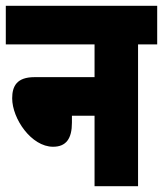

<svg xmlns="http://www.w3.org/2000/svg" viewBox="-20 -642 562 662"><path d="M0 -622V-489H306V-376H99C38 -376 22 -345 22 -303C22 -233 88 -136 163 -136C208 -136 228 -164 228 -219V-243H306V0H456V-489H522V-622Z"/></svg>

Font: Noto Sans ExtraCondensed Black
Style: Italic
Weight: 900
Width: 2
Italic angle: -12°
Designer: Monotype Design Team
Foundry: Monotype Imaging Inc.
Version: Version 2.013